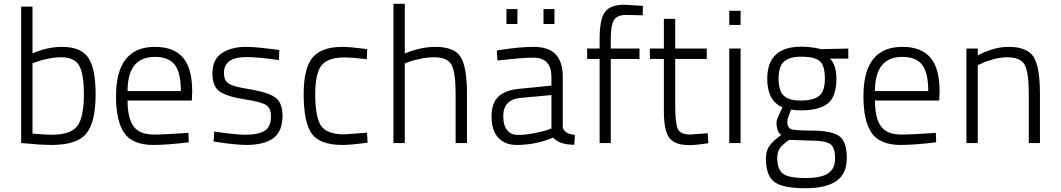

<svg xmlns="http://www.w3.org/2000/svg" viewBox="-20 -757 5612 1016"><path d="M308 -509Q408 -509 447 -452Q486 -395 486 -259Q486 -110 436.5 -50Q387 10 253 10Q225 10 185 7.5Q145 5 118 2L92 0V-722H152V-474Q230 -509 308 -509ZM252 -44Q357 -44 390.5 -92Q424 -140 424 -258Q424 -365 399 -409.5Q374 -454 304 -454Q271 -454 233 -446Q195 -438 174 -430L152 -422V-50Q222 -44 252 -44Z M794 -45Q826 -45 872 -47.5Q918 -50 948 -52L977 -54L979 -4Q866 10 788 10Q680 9 637 -54Q594 -117 594 -248Q594 -509 800 -509Q899 -509 948 -452.5Q997 -396 997 -273L995 -225H655Q655 -133 686.5 -89Q718 -45 794 -45ZM655 -275H937Q937 -373 904.5 -414.5Q872 -456 800 -456Q655 -456 655 -275Z M1458 -492 1456 -439Q1348 -455 1283 -455Q1165 -455 1165 -370Q1165 -331 1190.5 -314.5Q1216 -298 1295 -286Q1398 -269 1436.5 -241.5Q1475 -214 1475 -145Q1475 -61 1426 -25.5Q1377 10 1282 10Q1255 10 1212 5.5Q1169 1 1139 -4L1110 -8L1114 -61Q1226 -44 1277 -44Q1347 -44 1380.5 -65Q1414 -86 1414 -142Q1414 -185 1387.5 -201.5Q1361 -218 1277 -231Q1180 -246 1142 -273Q1104 -300 1104 -368Q1104 -443 1154.5 -476Q1205 -509 1280 -509Q1314 -509 1358.5 -504.5Q1403 -500 1431 -496Z M1793 -509Q1812 -509 1844.5 -506Q1877 -503 1900 -500L1923 -497L1921 -444Q1841 -453 1803 -453Q1714 -453 1681 -410.5Q1648 -368 1648 -259Q1648 -138 1678.5 -92Q1709 -46 1803 -46L1922 -55L1925 -2Q1835 10 1792 10Q1673 10 1630 -49Q1587 -108 1587 -259Q1587 -396 1634 -452.5Q1681 -509 1793 -509Z M2122 0H2062V-737H2122V-474Q2207 -509 2284 -509Q2384 -509 2417.5 -456Q2451 -403 2451 -260V0H2391V-259Q2391 -373 2369.5 -413.5Q2348 -454 2277 -454Q2244 -454 2205 -446Q2166 -438 2144 -430L2122 -421Z M2958 -349V-88Q2960 -50 3022 -43L3019 9Q2940 9 2907 -29Q2816 10 2714 10Q2651 10 2616 -29Q2581 -68 2581 -141Q2581 -210 2616.5 -245Q2652 -280 2728 -287L2898 -304V-349Q2898 -452 2802 -452Q2770 -452 2722.5 -448Q2675 -444 2643 -440L2612 -437L2609 -490Q2726 -509 2804 -509Q2882 -509 2920 -470Q2958 -431 2958 -349ZM2898 -254 2736 -239Q2643 -231 2643 -142Q2643 -94 2663.5 -68.5Q2684 -43 2721 -43Q2759 -43 2803 -51.5Q2847 -60 2873 -68L2898 -77ZM2660 -630V-709H2718V-630ZM2856 -630V-709H2914V-630Z M3212 -445V0H3153V-445H3087V-500H3153V-551Q3153 -657 3182 -694.5Q3211 -732 3284 -732L3382 -726L3381 -676Q3322 -678 3293 -678Q3247 -678 3229.5 -652Q3212 -626 3212 -550V-500H3364V-445Z M3720 -445H3553V-202Q3553 -105 3566.5 -75Q3580 -45 3632 -45L3725 -52L3728 1Q3662 11 3627 11Q3552 11 3522.5 -26.5Q3493 -64 3493 -170V-445H3419V-500H3493V-657H3553V-500H3720Z M3839 0V-500H3899V0ZM3839 -625V-700H3899V-625Z M4242 239Q4122 239 4077.5 205.5Q4033 172 4033 83Q4033 41 4051 15.5Q4069 -10 4114 -43Q4089 -59 4089 -111Q4089 -119 4097 -138.5Q4105 -158 4113 -174L4121 -189Q4040 -223 4040 -340Q4040 -510 4220 -510Q4243 -510 4269.5 -507Q4296 -504 4311 -500L4325 -497L4469 -500V-447H4372Q4406 -413 4406 -340Q4406 -247 4361 -210Q4316 -173 4217 -173Q4188 -173 4166 -177Q4146 -128 4146 -115Q4146 -82 4165.5 -74Q4185 -66 4273 -66Q4379 -66 4420 -37.5Q4461 -9 4461 79Q4461 162 4406.5 200.5Q4352 239 4242 239ZM4269 -13 4156 -17Q4119 9 4106 28.5Q4093 48 4093 79Q4093 139 4123 162Q4153 185 4243 185Q4325 185 4362 160.5Q4399 136 4399 81Q4399 21 4372 4Q4345 -13 4269 -13ZM4217 -225Q4286 -225 4315.5 -250.5Q4345 -276 4345 -340Q4345 -410 4318 -433.5Q4291 -457 4219 -457Q4157 -457 4128.5 -431Q4100 -405 4100 -340Q4100 -279 4126 -252Q4152 -225 4217 -225Z M4749 -45Q4781 -45 4827 -47.5Q4873 -50 4903 -52L4932 -54L4934 -4Q4821 10 4743 10Q4635 9 4592 -54Q4549 -117 4549 -248Q4549 -509 4755 -509Q4854 -509 4903 -452.5Q4952 -396 4952 -273L4950 -225H4610Q4610 -133 4641.5 -89Q4673 -45 4749 -45ZM4610 -275H4892Q4892 -373 4859.5 -414.5Q4827 -456 4755 -456Q4610 -456 4610 -275Z M5154 0H5094V-500H5154V-464Q5240 -509 5316 -509Q5416 -509 5449.5 -456Q5483 -403 5483 -260V0H5424V-259Q5424 -373 5402.5 -413.5Q5381 -454 5309 -454Q5276 -454 5237 -443.5Q5198 -433 5176 -422L5154 -412Z"/></svg>

Font: TitilliumText22L Lt
Style: Thin
Weight: 300
Designer: Campivisivi
Foundry: Campivisivi
Version: 1.000